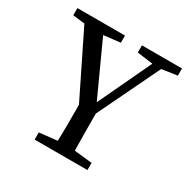

<svg xmlns="http://www.w3.org/2000/svg" viewBox="-152 -811 938 951"><g transform="rotate(30 316.5 -335.0)"><path d="M25 -629V-670H297V-629L202 -618L341 -314L484 -617L394 -629V-670H623V-629L535 -616L365 -263Q365 -205 365.5 -152.5Q366 -100 367 -52L469 -41V0H167V-41L269 -52Q271 -99 271 -150Q271 -201 271 -259L93 -621Z"/></g></svg>

Font: Source Serif 4
Style: Regular
Weight: 400
Designer: Frank Grießhammer
Foundry: Adobe
Version: Version 4.005;hotconv 1.1.0;makeotfexe 2.6.0